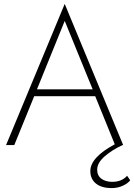

<svg xmlns="http://www.w3.org/2000/svg" viewBox="-20 -742 686 982"><path d="M630 157 646 180Q634 196 608 208Q582 220 552 220Q499 220 470.5 196.5Q442 173 442 133Q442 63 567 -4L467 -250H155L53 0H11L311 -722L610 0H607Q554 24 515.5 57.5Q477 91 477 126Q477 156 498.5 172Q520 188 554 188Q603 188 630 157ZM169 -285H454L311 -635Z"/></svg>

Font: Renner
Style: Thin
Weight: 200
Version: Version 003.000 ; ttfautohint (v0.97) -l 8 -r 50 -G 200 -x 1